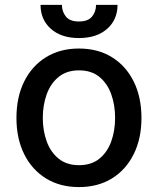

<svg xmlns="http://www.w3.org/2000/svg" viewBox="-20 -750 642 781"><path d="M301.1 11Q224.4 11 167.3 -24.1Q110.1 -59.3 78.5 -122.7Q46.9 -186.1 46.9 -270.2Q46.9 -355.1 78.5 -418.7Q110.1 -482.2 167.3 -517.4Q224.4 -552.6 301.1 -552.6Q378.2 -552.6 435.2 -517.4Q492.2 -482.2 523.8 -418.7Q555.4 -355.1 555.4 -270.2Q555.4 -186.1 523.8 -122.7Q492.2 -59.3 435.2 -24.1Q378.2 11 301.1 11ZM301.5 -78.1Q351.6 -78.1 384.1 -104.4Q416.5 -130.7 432.4 -174.5Q448.2 -218.4 448.2 -270.6Q448.2 -322.8 432.4 -366.8Q416.5 -410.9 384.1 -437.3Q351.6 -463.8 301.5 -463.8Q251.4 -463.8 218.8 -437.3Q186.1 -410.9 170.1 -366.8Q154.1 -322.8 154.1 -270.6Q154.1 -218.4 170.1 -174.5Q186.1 -130.7 218.8 -104.4Q251.4 -78.1 301.5 -78.1ZM370.7 -730.1H458.1Q458.1 -670.1 415.7 -632.6Q373.2 -595.2 301.1 -595.2Q229.4 -595.2 187.1 -632.6Q144.9 -670.1 144.9 -730.1H231.9Q231.9 -703.5 247.7 -683.1Q263.5 -662.6 301.1 -662.6Q338.4 -662.6 354.6 -682.9Q370.7 -703.1 370.7 -730.1Z"/></svg>

Font: Inter Zeller Medium
Style: Regular
Weight: 500
Designer: Rasmus Andersson; Joe Bland
Foundry: zeller
Version: Version 3.015;git-dec3a8cb1